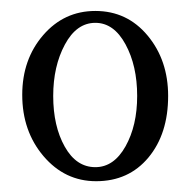

<svg xmlns="http://www.w3.org/2000/svg" viewBox="-20 -610 351 354"><path d="M157.2 -275.9Q99.6 -275.9 60.3 -322Q21 -368.2 21 -435.1Q21 -500.5 59.6 -545.2Q98.1 -589.8 155.8 -589.8Q214.4 -589.8 252.2 -544.4Q290 -499 290 -433.1Q290 -363.3 253.7 -319.6Q217.3 -275.9 157.2 -275.9ZM155.8 -301.8Q189.9 -301.8 211.4 -340.1Q232.9 -378.4 232.9 -433.1Q232.9 -488.8 211.4 -528.3Q189.9 -567.9 155.8 -567.9Q121.1 -567.9 99.6 -527.8Q78.1 -487.8 78.1 -433.1Q78.1 -377.4 99.4 -339.6Q120.6 -301.8 155.8 -301.8Z"/></svg>

Font: Junicode SmCond Light
Style: Regular
Weight: 300
Width: 4
Designer: Peter S. Baker
Version: Version 2.206